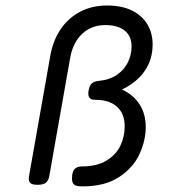

<svg xmlns="http://www.w3.org/2000/svg" viewBox="-20 -663 640 694"><path d="M531.7 -502.4Q531.7 -448.2 503.2 -406.7Q474.6 -365.2 420.9 -339.4Q461.9 -320.8 484.4 -285.9Q506.8 -251 506.8 -204.1Q506.8 -156.2 484.6 -106.9Q462.4 -57.6 411.1 -23.4Q359.9 10.7 278.3 10.7Q256.3 10.7 248.3 4.6Q240.2 -1.5 240.2 -17.6Q240.2 -41 249 -51.3Q257.8 -61.5 276.9 -61.5Q331.1 -61.5 365.7 -83Q400.4 -104.5 415.5 -137.2Q430.7 -169.9 430.7 -206.1Q430.7 -252.4 402.8 -277.3Q375 -302.2 325.2 -302.2Q311.5 -302.2 305.4 -307.6Q299.3 -313 299.3 -324.2Q299.3 -331.5 300.3 -335.9Q303.2 -353.5 311.8 -361.3Q320.3 -369.1 336.9 -370.6Q377.4 -374.5 404.1 -393.6Q430.7 -412.6 443.1 -439.5Q455.6 -466.3 455.6 -495.1Q455.6 -531.7 431.2 -552Q406.7 -572.3 360.4 -572.3Q310.5 -572.3 277.1 -540.8Q243.7 -509.3 233.9 -455.1L158.2 -26.9Q155.3 -9.8 145.8 -2.4Q136.2 4.9 116.7 4.9H115.7Q98.6 4.9 91.3 -0.2Q84 -5.4 84 -17.1Q84 -19 85 -26.9L161.6 -460.4Q170.9 -514.6 198.2 -555.9Q225.6 -597.2 268.8 -620.1Q312 -643.1 367.7 -643.1Q420.4 -643.1 457.3 -624.8Q494.1 -606.4 512.9 -574.7Q531.7 -543 531.7 -502.4Z"/></svg>

Font: Courier Prime Sans
Style: Italic
Weight: 400
Italic angle: -10°
Designer: Alan Dague-Greene
Foundry: Quote-Unquote Apps
Version: Version 3.020